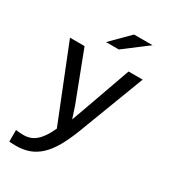

<svg xmlns="http://www.w3.org/2000/svg" viewBox="-214 -795 977 1103"><g transform="rotate(30 275.0 -243.5)"><path d="M514.2 -490.2H420.9L306.2 -168L277.8 -89.8L252.9 -166L128.9 -490.2H32.2L228 0C217.6 23.1 206.9 42.8 195.8 59.1C184.7 75.4 173.2 88.6 161.1 98.9C149.1 109.1 136.3 116.5 122.8 121.1C109.3 125.7 94.7 127.9 79.1 127.9C69.7 127.9 60.7 127.5 52.2 126.7C43.8 125.9 36 125 28.8 124V201.2C36.9 201.8 44.4 202.3 51.3 202.6C58.1 203 65.8 203.1 74.2 203.1C106.4 203.1 135.6 198.2 161.6 188.5C187.7 178.7 211.6 163.5 233.4 142.8C255.2 122.2 275.3 95.7 293.7 63.5C312.1 31.2 329.9 -7.2 347.2 -51.8ZM464.8 -689.9H341.8L224.1 -571.8H309.1ZM0 -490.2Z"/></g></svg>

Font: CodeNewRoman Nerd Font Mono
Style: Regular
Weight: 400
Monospace: yes
Designer: Sam Radian
Foundry: Code New Roman
Version: Version 2.00 November 29, 2014;Nerd Fonts 3.2.1